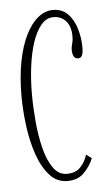

<svg xmlns="http://www.w3.org/2000/svg" viewBox="-45 -558 344 600"><g transform="rotate(-5 127.5 -258.0)"><path d="M143 10Q109.5 10 86.5 -16Q63.5 -42 49.2 -83.8Q35 -125.5 28.8 -174Q22.5 -222.5 22.5 -267.5Q22.5 -328 32 -376Q41.5 -424 58.2 -457.5Q75 -491 97 -508.8Q119 -526.5 143.5 -526.5Q172.5 -526.5 190.5 -507.8Q208.5 -489 217 -460.2Q225.5 -431.5 225.5 -401Q225.5 -386 222 -377.5Q218.5 -369 209 -369Q199.5 -369 195.5 -377Q191.5 -385 191.5 -396.5Q191.5 -404.5 193 -410Q194.5 -415.5 196 -422.2Q197.5 -429 197.5 -439Q197.5 -470 182.5 -487Q167.5 -504 143.5 -504Q121 -504 104.5 -484.2Q88 -464.5 77 -431.2Q66 -398 60.8 -356.2Q55.5 -314.5 55.5 -270Q55.5 -229 59.5 -184Q63.5 -139 73.2 -100Q83 -61 100 -36.8Q117 -12.5 143 -12.5Q170.5 -12.5 185.8 -28.8Q201 -45 207.5 -67L224.5 -54.5Q216 -32 196.2 -11Q176.5 10 143 10Z"/></g></svg>

Font: Imbue 48pt Thin
Style: Regular
Weight: 250
Designer: Tyler Finck
Foundry: Etcetera Type Company
Version: Version 1.102